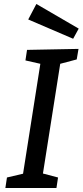

<svg xmlns="http://www.w3.org/2000/svg" viewBox="-20 -946 416 966"><path d="M366 -647 283 -625 196 -73 272 -53 264 0H7L15 -53L96 -72L183 -625L108 -642L116 -695L375 -700ZM348 -751 122 -848 163 -926 376 -802Z"/></svg>

Font: Bitter Medium
Style: Italic
Weight: 500
Italic angle: -9°
Designer: Sol Matas, and Bitter project Authors
Foundry: Sol Matas
Version: Version 2.001